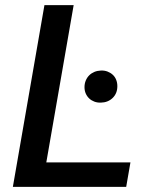

<svg xmlns="http://www.w3.org/2000/svg" viewBox="-20 -731 627 751"><path d="M161.1 -95.7H490.2L473.6 0H30.3L153.8 -710.9H268.1ZM310.5 -390.1Q310.5 -403.8 315.4 -415.8Q320.3 -427.7 328.9 -436.3Q337.4 -444.8 349.1 -449.7Q360.8 -454.6 375 -455.1Q388.7 -455.6 400.4 -451.2Q412.1 -446.8 420.9 -438.7Q429.7 -430.7 434.3 -419.2Q439 -407.7 439 -394Q439 -365.7 420.7 -347.9Q402.3 -330.1 374.5 -329.6Q360.8 -329.1 349.1 -333.5Q337.4 -337.9 328.9 -345.9Q320.3 -354 315.4 -365.2Q310.5 -376.5 310.5 -390.1Z"/></svg>

Font: Roboto Mono Medium
Style: Italic
Weight: 500
Designer: Google
Version: Version 2.000985; 2015; ttfautohint (v1.3)